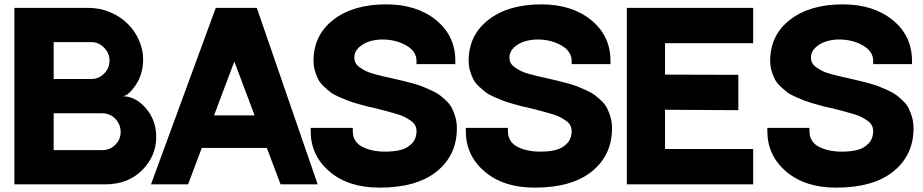

<svg xmlns="http://www.w3.org/2000/svg" viewBox="-20 -845 4229 880"><path d="M46 -809H383Q438 -809 486 -788.5Q534 -768 566.5 -735Q599 -702 617.5 -659.5Q636 -617 636 -573Q636 -505 601.5 -454.5Q567 -404 541 -404Q601 -404 648.5 -349Q696 -294 696 -217Q696 -130 631.5 -65Q567 0 461 0H46ZM226 -652V-483H399Q433 -483 457.5 -508Q482 -533 482 -568Q482 -601 457 -626.5Q432 -652 400 -652ZM450 -157Q484 -157 508.5 -181.5Q533 -206 533 -240Q533 -276 508 -301Q483 -326 447 -326H226V-157Z M1266 0 1203 -167H905L842 0H672L969 -809H1157L1436 0ZM961 -316H1147L1054 -563Z M1782 -485Q1811 -478 1826.5 -474.5Q1842 -471 1871 -463Q1900 -455 1916 -448.5Q1932 -442 1956.5 -431Q1981 -420 1995.5 -409Q2010 -398 2026.5 -382Q2043 -366 2052 -348Q2061 -330 2067.5 -307Q2074 -284 2074 -257Q2074 -134 1982 -59.5Q1890 15 1719 15Q1577 15 1490.5 -58.5Q1404 -132 1404 -244V-259H1597V-244Q1597 -195 1640 -172.5Q1683 -150 1746 -150Q1785 -150 1815.5 -157.5Q1846 -165 1867.5 -187Q1889 -209 1889 -244Q1889 -258 1883 -270Q1877 -282 1862.5 -292Q1848 -302 1834.5 -309Q1821 -316 1795 -323.5Q1769 -331 1752.5 -335.5Q1736 -340 1704 -348Q1675 -354 1660 -358Q1645 -362 1617 -370Q1589 -378 1572.5 -384.5Q1556 -391 1532 -401.5Q1508 -412 1494 -423Q1480 -434 1463.5 -449.5Q1447 -465 1438.5 -481.5Q1430 -498 1423.5 -520Q1417 -542 1417 -566Q1417 -684 1508 -754.5Q1599 -825 1750 -825Q1890 -825 1978.5 -753Q2067 -681 2067 -566V-551H1889V-566Q1889 -610 1841.5 -637Q1794 -664 1732 -664Q1704 -664 1676 -656Q1648 -648 1626 -628.5Q1604 -609 1604 -581Q1604 -567 1610 -556Q1616 -545 1630 -535.5Q1644 -526 1656.5 -519.5Q1669 -513 1694 -506Q1719 -499 1735 -495.5Q1751 -492 1782 -485Z M2493 -485Q2522 -478 2537.5 -474.5Q2553 -471 2582 -463Q2611 -455 2627 -448.5Q2643 -442 2667.5 -431Q2692 -420 2706.5 -409Q2721 -398 2737.5 -382Q2754 -366 2763 -348Q2772 -330 2778.5 -307Q2785 -284 2785 -257Q2785 -134 2693 -59.5Q2601 15 2430 15Q2288 15 2201.5 -58.5Q2115 -132 2115 -244V-259H2308V-244Q2308 -195 2351 -172.5Q2394 -150 2457 -150Q2496 -150 2526.5 -157.5Q2557 -165 2578.5 -187Q2600 -209 2600 -244Q2600 -258 2594 -270Q2588 -282 2573.5 -292Q2559 -302 2545.5 -309Q2532 -316 2506 -323.5Q2480 -331 2463.5 -335.5Q2447 -340 2415 -348Q2386 -354 2371 -358Q2356 -362 2328 -370Q2300 -378 2283.5 -384.5Q2267 -391 2243 -401.5Q2219 -412 2205 -423Q2191 -434 2174.5 -449.5Q2158 -465 2149.5 -481.5Q2141 -498 2134.5 -520Q2128 -542 2128 -566Q2128 -684 2219 -754.5Q2310 -825 2461 -825Q2601 -825 2689.5 -753Q2778 -681 2778 -566V-551H2600V-566Q2600 -610 2552.5 -637Q2505 -664 2443 -664Q2415 -664 2387 -656Q2359 -648 2337 -628.5Q2315 -609 2315 -581Q2315 -567 2321 -556Q2327 -545 2341 -535.5Q2355 -526 2367.5 -519.5Q2380 -513 2405 -506Q2430 -499 2446 -495.5Q2462 -492 2493 -485Z M2853 -809H3432V-647H3028V-503L3364 -502V-340L3028 -342V-162H3432V0H2853Z M3875 -485Q3904 -478 3919.5 -474.5Q3935 -471 3964 -463Q3993 -455 4009 -448.5Q4025 -442 4049.5 -431Q4074 -420 4088.5 -409Q4103 -398 4119.5 -382Q4136 -366 4145 -348Q4154 -330 4160.5 -307Q4167 -284 4167 -257Q4167 -134 4075 -59.5Q3983 15 3812 15Q3670 15 3583.5 -58.5Q3497 -132 3497 -244V-259H3690V-244Q3690 -195 3733 -172.5Q3776 -150 3839 -150Q3878 -150 3908.5 -157.5Q3939 -165 3960.5 -187Q3982 -209 3982 -244Q3982 -258 3976 -270Q3970 -282 3955.5 -292Q3941 -302 3927.5 -309Q3914 -316 3888 -323.5Q3862 -331 3845.5 -335.5Q3829 -340 3797 -348Q3768 -354 3753 -358Q3738 -362 3710 -370Q3682 -378 3665.5 -384.5Q3649 -391 3625 -401.5Q3601 -412 3587 -423Q3573 -434 3556.5 -449.5Q3540 -465 3531.5 -481.5Q3523 -498 3516.5 -520Q3510 -542 3510 -566Q3510 -684 3601 -754.5Q3692 -825 3843 -825Q3983 -825 4071.5 -753Q4160 -681 4160 -566V-551H3982V-566Q3982 -610 3934.5 -637Q3887 -664 3825 -664Q3797 -664 3769 -656Q3741 -648 3719 -628.5Q3697 -609 3697 -581Q3697 -567 3703 -556Q3709 -545 3723 -535.5Q3737 -526 3749.5 -519.5Q3762 -513 3787 -506Q3812 -499 3828 -495.5Q3844 -492 3875 -485Z"/></svg>

Font: Neutral Face
Style: Bold
Weight: 700
Designer: Vadym Aksieiev
Version: Version 1.039;Fontself Maker 3.5.7